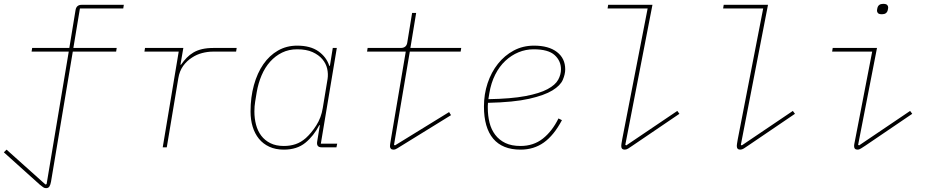

<svg xmlns="http://www.w3.org/2000/svg" viewBox="-30 -765 4850 997"><path d="M209 212Q201 212 194.5 207.5Q188 203 178 195L-10 26L4 12L206 193L212 191L327 -497H134L137 -516H330L362 -711Q366 -740 394 -740H613L610 -721H385L351 -516H576L573 -497H348L235 178Q232 195 226.5 203.5Q221 212 209 212Z M815 0 898 -497H720L723 -516H922L907 -429H910Q924 -449 939.5 -465Q955 -481 974.5 -492.5Q994 -504 1019.5 -510Q1045 -516 1080 -516H1199L1196 -497H1077Q1048 -497 1019.5 -489.5Q991 -482 967 -466Q940 -449 921 -422.5Q902 -396 896 -359L836 0Z M1444 12Q1401 12 1368.5 -3Q1336 -18 1314.5 -44.5Q1293 -71 1282 -107Q1271 -143 1271 -186Q1271 -260 1288.5 -323Q1306 -386 1337.5 -431.5Q1369 -477 1413.5 -502.5Q1458 -528 1513 -528Q1582 -528 1623.5 -498.5Q1665 -469 1680 -423H1683L1698 -516H1719L1636 -19H1721L1717 0H1640Q1612 0 1617 -30L1631 -115H1628Q1599 -59 1555.5 -23.5Q1512 12 1444 12ZM1444 -7Q1477 -7 1505 -16.5Q1533 -26 1558 -48Q1587 -74 1612.5 -114Q1638 -154 1646 -204L1671 -355Q1675 -381 1669 -408Q1663 -435 1644 -457.5Q1625 -480 1593 -494.5Q1561 -509 1513 -509Q1470 -509 1435 -492Q1400 -475 1373 -445Q1346 -415 1328.5 -374Q1311 -333 1303 -286L1295 -237Q1291 -214 1291 -186Q1291 -150 1299.5 -117.5Q1308 -85 1326.5 -60.5Q1345 -36 1374 -21.5Q1403 -7 1444 -7Z M2013 12Q2004 12 1999.5 7Q1995 2 1995 -6Q1995 -10 1996 -17Q1997 -24 2000 -42L2077 -497H1876L1879 -516H2051Q2081 -516 2085 -545L2110 -698H2131L2101 -516H2365L2362 -497H2098L2016 -13L2021 -10L2302 -183L2312 -167L2056 -9Q2042 -1 2032.5 5.5Q2023 12 2013 12Z M2673 12Q2579 12 2531 -45Q2483 -102 2483 -212Q2483 -276 2502 -333Q2521 -390 2555.5 -433.5Q2590 -477 2637.5 -502.5Q2685 -528 2743 -528Q2819 -528 2862 -495Q2905 -462 2905 -405Q2905 -380 2892.5 -350.5Q2880 -321 2838.5 -295.5Q2797 -270 2717.5 -252Q2638 -234 2504 -231Q2503 -223 2503 -214.5Q2503 -206 2503 -205Q2503 -164 2512 -128Q2521 -92 2541.5 -65Q2562 -38 2594 -22.5Q2626 -7 2673 -7Q2740 -7 2788.5 -45Q2837 -83 2870 -150L2888 -141Q2846 -62 2794 -25Q2742 12 2673 12ZM2741 -509Q2700 -509 2662.5 -493.5Q2625 -478 2594 -449Q2563 -420 2541.5 -377.5Q2520 -335 2511 -281L2506 -250Q2624 -252 2698 -266Q2772 -280 2813 -302Q2854 -324 2868.5 -351Q2883 -378 2883 -405Q2883 -449 2850 -479Q2817 -509 2741 -509Z M3214 12Q3196 12 3196 -7Q3196 -10 3197 -18Q3198 -26 3201 -42L3333 -721H3125L3128 -740H3358L3217 -13L3222 -10L3487 -189L3498 -174L3255 -9Q3242 0 3232.5 6Q3223 12 3214 12Z M3814 12Q3796 12 3796 -7Q3796 -10 3797 -18Q3798 -26 3801 -42L3933 -721H3725L3728 -740H3958L3817 -13L3822 -10L4087 -189L4098 -174L3855 -9Q3842 0 3832.5 6Q3823 12 3814 12Z M4550 -691Q4535 -691 4529.5 -696.5Q4524 -702 4524 -709Q4524 -712 4524.5 -715Q4525 -718 4526 -723Q4531 -745 4556 -745Q4571 -745 4576.5 -739.5Q4582 -734 4582 -727Q4582 -724 4581.5 -721Q4581 -718 4580 -713Q4575 -691 4550 -691ZM4423 12Q4405 12 4405 -7Q4405 -10 4406 -16.5Q4407 -23 4411 -42L4499 -497H4291L4294 -516H4524L4426 -13L4431 -10L4696 -189L4707 -174L4464 -9Q4451 -1 4441.5 5.5Q4432 12 4423 12Z"/></svg>

Font: IBM Plex Mono Thin
Style: Italic
Weight: 100
Italic angle: -9°
Monospace: yes
Designer: Mike Abbink, Paul van der Laan, Pieter van Rosmalen
Foundry: Bold Monday
Version: Version 2.3